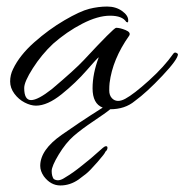

<svg xmlns="http://www.w3.org/2000/svg" viewBox="-20 -312 564 587"><path d="M294 17Q263 5 263 -42Q263 -87 282 -137Q278 -135 245 -97Q212 -59 168.5 -24Q125 11 90 11Q74 11 55.5 1.5Q37 -8 24 -25.5Q11 -43 11 -63Q11 -83 20 -101Q40 -143 84.5 -182.5Q129 -222 177 -250Q225 -278 253 -285Q281 -292 307.5 -292Q334 -292 353 -278.5Q372 -265 372 -250Q372 -245 371 -244Q370 -243 366 -245Q354 -264 316.5 -264Q279 -264 231.5 -239.5Q184 -215 142 -178Q107 -145 80.5 -103.5Q54 -62 54 -43Q54 -6 75 -6Q96 -6 139 -40Q210 -100 236 -128Q328 -227 335 -227Q347 -227 364 -220Q381 -213 375 -203Q324 -131 315 -58Q314 -49 314 -35Q314 -21 322 -12Q337 4 363 -10Q389 -24 435.5 -66Q482 -108 510 -148Q514 -153 519 -150.5Q524 -148 524 -146Q524 -131 476.5 -80.5Q429 -30 392 -3Q362 22 317 22Q304 33 266.5 58Q229 83 205 104Q181 125 159.5 160.5Q138 196 138 211Q138 226 144 235Q157 244 174.5 233.5Q192 223 204 214.5Q216 206 231.5 193.5Q247 181 258 172Q289 145 294.5 140Q300 135 304.5 135Q309 135 308.5 141Q308 147 302 152Q302 156 278 183.5Q254 211 243 219.5Q232 228 220 237Q194 255 164.5 255Q135 255 114 227Q103 211 103 195Q103 146 169 100Q231 57 258 40Q285 23 294 17Z"/></svg>

Font: Allura
Style: Regular
Weight: 400
Designer: Robert E. Leuschke
Foundry: Robert E. Leuschke
Version: Version 1.004